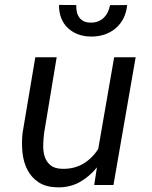

<svg xmlns="http://www.w3.org/2000/svg" viewBox="-20 -765 627 794"><path d="M380.9 -72.8Q349.6 -34.2 309.1 -11.7Q268.6 10.7 217.3 9.8Q169.9 8.8 139.9 -11Q109.9 -30.8 93.5 -62.5Q77.1 -94.2 73 -134Q68.8 -173.8 73.2 -214.4L126 -528.3H214.4L162.1 -212.9Q159.2 -188.5 158.7 -162.8Q158.2 -137.2 165.3 -116.2Q172.4 -95.2 189 -81.5Q205.6 -67.9 236.3 -66.9Q285.2 -65.4 322.8 -87.2Q360.4 -108.9 386.2 -148.9L452.1 -528.3H541L449.2 0H369.6ZM505.9 -744.1Q502.9 -713.4 490.5 -689Q478 -664.6 458 -647.7Q438 -630.9 411.9 -622.1Q385.7 -613.3 355 -613.8Q325.2 -614.3 301 -623.8Q276.9 -633.3 259.5 -650.1Q242.2 -667 232.9 -690.9Q223.6 -714.8 224.1 -744.6L295.4 -744.1Q294.9 -728.5 297.9 -715.3Q300.8 -702.1 308.1 -692.4Q315.4 -682.6 326.9 -677Q338.4 -671.4 355.5 -671.4Q372.6 -671.4 386 -676.8Q399.4 -682.1 409.4 -691.9Q419.4 -701.7 425.8 -714.8Q432.1 -728 435.1 -743.7Z"/></svg>

Font: Roboto Mono
Style: Italic
Weight: 400
Designer: Google
Version: Version 2.000985; 2015; ttfautohint (v1.3)